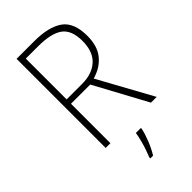

<svg xmlns="http://www.w3.org/2000/svg" viewBox="-282 -791 1088 1088"><g transform="rotate(-45 262.0 -246.5)"><path d="M234 -714Q349 -714 409 -672Q469 -630 469 -522Q469 -441 430 -393Q391 -345 323 -326L502 0H456L285 -316H131V0H93V-714ZM230 -678H131V-351H256Q335 -351 382 -393.5Q429 -436 429 -522Q429 -609 381 -643.5Q333 -678 230 -678ZM314 69Q306 105 289.5 146Q273 187 252 221H230V213Q237 196 246.5 168.5Q256 141 263.5 111.5Q271 82 274 61H314Z"/></g></svg>

Font: Noto Sans Lao Looped SemiCondensed ExtraLight
Style: Regular
Weight: 200
Width: 4
Designer: Mark Frömberg, Ben Mitchell
Foundry: The Fontpad Ltd
Version: Version 1.002; ttfautohint (v1.8.4.7-5d5b)